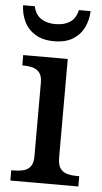

<svg xmlns="http://www.w3.org/2000/svg" viewBox="-54 -781 433 816"><g transform="rotate(5 163.0 -373.5)"><path d="M22 0V-44H35Q55 -44 73.5 -48.5Q92 -53 103.5 -67.5Q115 -82 115 -111V-425Q115 -455 103 -469Q91 -483 73 -487.5Q55 -492 35 -492H30V-536H220V-115Q220 -84 231 -69Q242 -54 260.5 -49Q279 -44 300 -44H312V0ZM155 -606Q107 -606 75 -625.5Q43 -645 27.5 -677.5Q12 -710 11 -747H61Q69 -711 93.5 -695Q118 -679 155 -679Q192 -679 216.5 -695Q241 -711 249 -747H299Q298 -710 282.5 -677.5Q267 -645 235.5 -625.5Q204 -606 155 -606Z"/></g></svg>

Font: ET Text
Style: Regular
Weight: 470
Designer: Monotype Design Team
Foundry: Monotype Imaging Inc.
Version: Version 2.009